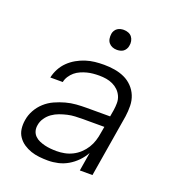

<svg xmlns="http://www.w3.org/2000/svg" viewBox="-132 -828 865 942"><g transform="rotate(20 300.0 -357.0)"><path d="M223 8Q200 8 177 5.5Q154 3 133.5 -4Q113 -11 95 -23Q77 -35 64.5 -53Q52 -71 49 -93.5Q46 -116 50 -140Q54 -167 68 -192.5Q82 -218 103.5 -237.5Q125 -257 151.5 -269Q178 -281 205.5 -288.5Q233 -296 260 -298Q287 -300 314 -300H436L442 -335Q445 -354 445 -373Q445 -392 437.5 -408.5Q430 -425 417.5 -437Q405 -449 389 -456.5Q373 -464 355 -467Q337 -470 318 -470Q302 -470 286 -468.5Q270 -467 254.5 -463Q239 -459 223 -452Q207 -445 194.5 -434.5Q182 -424 172.5 -409.5Q163 -395 160 -379H95Q100 -403 112 -425.5Q124 -448 142 -465.5Q160 -483 182 -495.5Q204 -508 227.5 -515.5Q251 -523 274.5 -525.5Q298 -528 322 -528Q350 -528 377.5 -523.5Q405 -519 429 -508Q453 -497 471.5 -478Q490 -459 500 -434.5Q510 -410 510.5 -382Q511 -354 507 -326L453 0H387L403 -97Q390 -73 370 -52.5Q350 -32 326 -18Q302 -4 275.5 2Q249 8 223 8ZM247 -50Q267 -50 288 -54Q309 -58 329 -68Q349 -78 365.5 -93.5Q382 -109 393.5 -127.5Q405 -146 411.5 -166.5Q418 -187 421 -208L427 -242H314Q295 -242 275 -241Q255 -240 235.5 -235.5Q216 -231 196.5 -224Q177 -217 160 -205Q143 -193 131 -175.5Q119 -158 116 -138Q113 -122 117 -107.5Q121 -93 131.5 -82.5Q142 -72 156 -66Q170 -60 184.5 -56.5Q199 -53 215 -51.5Q231 -50 247 -50ZM355 -618Q342 -618 331 -622.5Q320 -627 312.5 -636Q305 -645 303 -657.5Q301 -670 303 -683Q304 -691 309 -699.5Q314 -708 321.5 -713Q329 -718 337.5 -720Q346 -722 354 -722Q367 -722 378.5 -717.5Q390 -713 397 -704Q404 -695 406.5 -682.5Q409 -670 406 -657Q405 -649 400 -640.5Q395 -632 388 -627Q381 -622 372 -620Q363 -618 355 -618Z"/></g></svg>

Font: Iosevka Aile Light
Style: Italic
Weight: 300
Italic angle: -9°
Designer: Belleve Invis
Foundry: Belleve Invis
Version: Version 31.1.0; ttfautohint (v1.8.4)